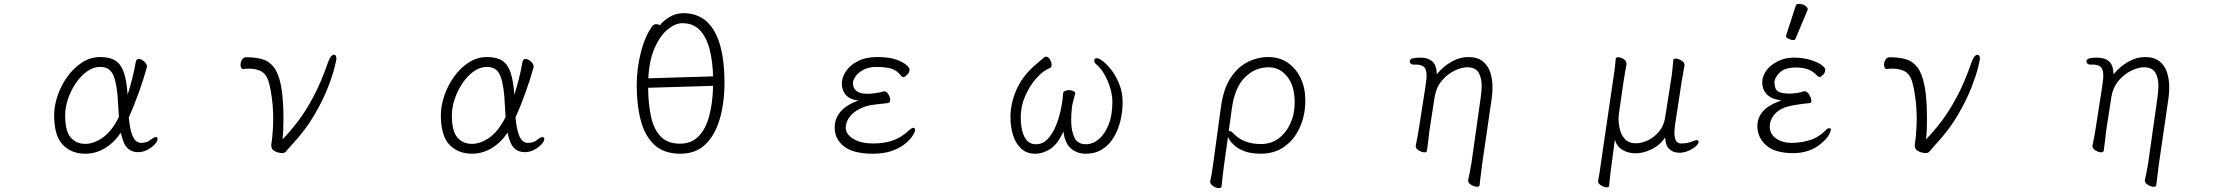

<svg xmlns="http://www.w3.org/2000/svg" viewBox="-20 -779 11540 993"><path d="M605 -93Q570 -41 522.5 -12.5Q475 16 421 16Q349 16 304.5 -30.5Q260 -77 260 -184Q260 -231 277.5 -283Q295 -335 327 -380.5Q359 -426 403 -455Q447 -484 499 -484Q548 -484 577 -465.5Q606 -447 620.5 -404.5Q635 -362 640 -289Q653 -330 664 -373Q675 -416 682 -458Q685 -474 698 -474Q711 -474 725.5 -461Q740 -448 740 -434Q740 -433 739.5 -432Q739 -431 739 -429Q723 -370 697.5 -299.5Q672 -229 646 -171Q652 -114 662 -86Q672 -58 684.5 -49Q697 -40 709 -40Q722 -40 735 -43.5Q748 -47 760 -57Q776 -70 786 -70Q795 -70 795 -60Q795 -48 780 -32Q765 -16 742 -4Q719 8 694 8Q660 8 638.5 -13.5Q617 -35 605 -93ZM595 -174Q594 -188 593 -204Q592 -220 591 -237Q587 -336 568.5 -384.5Q550 -433 499 -433Q463 -433 430.5 -410Q398 -387 372.5 -349.5Q347 -312 332 -268Q317 -224 317 -182Q317 -100 346 -67.5Q375 -35 421 -35Q465 -35 511 -67Q557 -99 595 -174Z M1237 -422Q1231 -422 1227.5 -428.5Q1224 -435 1224 -444Q1224 -457 1231.5 -470Q1239 -483 1253 -483Q1300 -483 1336 -473Q1372 -463 1396.5 -431Q1421 -399 1433.5 -335Q1446 -271 1446 -163Q1446 -135 1445 -108.5Q1444 -82 1441 -58Q1479 -97 1519 -149Q1559 -201 1599.5 -276Q1640 -351 1677 -458Q1684 -478 1692 -487Q1700 -496 1707 -496Q1720 -496 1720 -474Q1720 -470 1710 -429Q1700 -388 1675 -324Q1650 -260 1605 -183Q1560 -106 1489 -30Q1469 -8 1461 2.5Q1453 13 1439 13Q1435 13 1421.5 10.5Q1408 8 1395.5 -0.5Q1383 -9 1383 -27Q1383 -35 1385 -45.5Q1387 -56 1388 -69Q1390 -92 1391.5 -114.5Q1393 -137 1393 -160Q1393 -221 1385.5 -276Q1378 -331 1367 -364Q1355 -398 1329.5 -411Q1304 -424 1268 -424Q1261 -424 1253.5 -423.5Q1246 -423 1238 -422Z M2605 -93Q2570 -41 2522.5 -12.5Q2475 16 2421 16Q2349 16 2304.5 -30.5Q2260 -77 2260 -184Q2260 -231 2277.5 -283Q2295 -335 2327 -380.5Q2359 -426 2403 -455Q2447 -484 2499 -484Q2548 -484 2577 -465.5Q2606 -447 2620.5 -404.5Q2635 -362 2640 -289Q2653 -330 2664 -373Q2675 -416 2682 -458Q2685 -474 2698 -474Q2711 -474 2725.5 -461Q2740 -448 2740 -434Q2740 -433 2739.5 -432Q2739 -431 2739 -429Q2723 -370 2697.5 -299.5Q2672 -229 2646 -171Q2652 -114 2662 -86Q2672 -58 2684.5 -49Q2697 -40 2709 -40Q2722 -40 2735 -43.5Q2748 -47 2760 -57Q2776 -70 2786 -70Q2795 -70 2795 -60Q2795 -48 2780 -32Q2765 -16 2742 -4Q2719 8 2694 8Q2660 8 2638.5 -13.5Q2617 -35 2605 -93ZM2595 -174Q2594 -188 2593 -204Q2592 -220 2591 -237Q2587 -336 2568.5 -384.5Q2550 -433 2499 -433Q2463 -433 2430.5 -410Q2398 -387 2372.5 -349.5Q2347 -312 2332 -268Q2317 -224 2317 -182Q2317 -100 2346 -67.5Q2375 -35 2421 -35Q2465 -35 2511 -67Q2557 -99 2595 -174Z M3393 -648Q3408 -670 3442 -690.5Q3476 -711 3513 -711Q3588 -711 3635.5 -667Q3683 -623 3705 -542.5Q3727 -462 3727 -354Q3727 -247 3702.5 -163.5Q3678 -80 3628 -32Q3578 16 3499 16Q3414 16 3364.5 -30Q3315 -76 3294 -156Q3273 -236 3273 -337Q3273 -423 3294 -506.5Q3315 -590 3354 -645Q3362 -654 3374 -654Q3385 -654 3393 -648ZM3668 -384Q3666 -460 3650.5 -522Q3635 -584 3601 -621.5Q3567 -659 3509 -659Q3473 -659 3434 -627.5Q3395 -596 3366.5 -533Q3338 -470 3333 -374ZM3332 -325Q3333 -241 3347 -176Q3361 -111 3396.5 -73.5Q3432 -36 3497 -36Q3555 -36 3592 -73Q3629 -110 3647.5 -177.5Q3666 -245 3668 -335Z M4419 -259Q4376 -264 4355 -287.5Q4334 -311 4334 -347Q4334 -379 4355 -410.5Q4376 -442 4417 -463Q4458 -484 4516 -484Q4578 -484 4614.5 -471Q4651 -458 4667.5 -443Q4684 -428 4684 -420Q4684 -403 4671 -391.5Q4658 -380 4653 -380Q4647 -380 4642.5 -385Q4638 -390 4633 -396Q4609 -422 4576.5 -427.5Q4544 -433 4514 -433Q4475 -433 4447.5 -419Q4420 -405 4405.5 -385Q4391 -365 4391 -347Q4391 -343 4394.5 -330Q4398 -317 4414 -305.5Q4430 -294 4467 -294Q4486 -294 4509 -297.5Q4532 -301 4549 -306Q4550 -306 4551 -306.5Q4552 -307 4553 -307Q4565 -307 4574.5 -291.5Q4584 -276 4584 -262Q4584 -247 4572 -246Q4541 -243 4506 -238.5Q4471 -234 4454 -228Q4404 -210 4379 -180.5Q4354 -151 4354 -119Q4354 -85 4393 -61Q4432 -37 4496 -37Q4554 -37 4599 -53Q4644 -69 4682 -106Q4696 -118 4703 -118Q4713 -118 4713 -106Q4713 -98 4701 -78.5Q4689 -59 4663 -37Q4637 -15 4595 0.5Q4553 16 4494 16Q4394 16 4345.5 -21.5Q4297 -59 4297 -119Q4297 -215 4419 -259Z M5480 -99Q5450 -33 5412 -8.5Q5374 16 5333 16Q5291 16 5262.5 -9.5Q5234 -35 5220 -78Q5206 -121 5206 -173Q5206 -242 5235 -310.5Q5264 -379 5324 -434Q5336 -445 5352.5 -458.5Q5369 -472 5379 -481Q5386 -486 5390 -486Q5401 -486 5410 -471.5Q5419 -457 5419 -444Q5419 -432 5411 -428Q5375 -414 5340 -374.5Q5305 -335 5282 -282Q5259 -229 5259 -173Q5259 -109 5278.5 -71Q5298 -33 5338 -33Q5373 -33 5398 -59.5Q5423 -86 5440 -126.5Q5457 -167 5466.5 -212Q5476 -257 5478 -294Q5478 -304 5488 -308.5Q5498 -313 5509 -313Q5520 -313 5530.5 -308.5Q5541 -304 5541 -296Q5541 -295 5540.5 -294Q5540 -293 5540 -292Q5533 -266 5529 -250.5Q5525 -235 5523 -215Q5520 -185 5520 -158Q5520 -103 5536.5 -68Q5553 -33 5596 -33Q5631 -33 5662 -58.5Q5693 -84 5713 -133Q5733 -182 5733 -251Q5733 -289 5721 -327.5Q5709 -366 5690 -397.5Q5671 -429 5649 -447Q5639 -456 5639 -465Q5639 -478 5653 -478Q5664 -478 5685.5 -461.5Q5707 -445 5730 -414.5Q5753 -384 5769.5 -342Q5786 -300 5786 -250Q5786 -203 5775 -156Q5764 -109 5741 -70Q5718 -31 5681.5 -7.5Q5645 16 5595 16Q5551 16 5519 -11Q5487 -38 5480 -99Z M6239 158Q6244 138 6248 112.5Q6252 87 6254 71L6295 -229Q6308 -321 6345 -377Q6382 -433 6433.5 -458.5Q6485 -484 6539 -484Q6598 -484 6641 -454Q6684 -424 6707.5 -373.5Q6731 -323 6731 -260Q6731 -183 6702.5 -120Q6674 -57 6622.5 -20.5Q6571 16 6502 16Q6452 16 6419 4Q6386 -8 6367 -24.5Q6348 -41 6340 -54.5Q6332 -68 6331 -71L6310 79Q6309 88 6306.5 108Q6304 128 6301.5 149Q6299 170 6298 184Q6297 194 6284 194Q6271 194 6255 184Q6239 174 6239 161ZM6337 -102Q6346 -102 6358 -90Q6410 -34 6501 -34Q6553 -34 6592 -62.5Q6631 -91 6653.5 -140Q6676 -189 6676 -250Q6676 -333 6638 -382Q6600 -431 6541 -431Q6471 -431 6418.5 -379Q6366 -327 6351 -218L6335 -102Z M7573 152Q7577 135 7581.5 112.5Q7586 90 7590 65L7638 -274Q7640 -290 7641.5 -305Q7643 -320 7643 -334Q7643 -378 7626.5 -404.5Q7610 -431 7569 -431Q7538 -431 7501.5 -413Q7465 -395 7436.5 -361Q7408 -327 7400 -279L7373 -104Q7372 -95 7369.5 -74Q7367 -53 7364.5 -31.5Q7362 -10 7360 1Q7358 9 7348 9Q7335 9 7318.5 -0.5Q7302 -10 7302 -23V-26Q7306 -44 7311 -71Q7316 -98 7318 -112L7352 -330Q7354 -347 7356 -361.5Q7358 -376 7358 -388Q7358 -418 7346 -431.5Q7334 -445 7303 -445H7289Q7281 -445 7276 -450Q7271 -455 7271 -462Q7271 -473 7285.5 -477Q7300 -481 7326 -481Q7365 -481 7387.5 -461.5Q7410 -442 7411 -395Q7445 -436 7487.5 -460Q7530 -484 7573 -484Q7621 -484 7648.5 -462Q7676 -440 7687.5 -404.5Q7699 -369 7699 -328Q7699 -314 7698 -299Q7697 -284 7695 -270L7645 73L7632 179Q7630 187 7619 187Q7606 187 7589.5 177.5Q7573 168 7573 155Z M8622 -363Q8626 -386 8629.5 -419Q8633 -452 8634 -468Q8636 -476 8646 -476Q8659 -476 8675.5 -466.5Q8692 -457 8692 -443V-441Q8690 -427 8685.5 -403.5Q8681 -380 8677 -355L8644 -139Q8642 -126 8641 -114Q8640 -102 8640 -91Q8640 -37 8674 -37Q8709 -37 8736 -49Q8748 -54 8754 -54Q8765 -54 8765 -46Q8765 -35 8749.5 -21.5Q8734 -8 8711 1.5Q8688 11 8666 11Q8633 11 8613 -8.5Q8593 -28 8592 -68Q8564 -27 8521 -6.5Q8478 14 8438 14Q8401 14 8370.5 -4.5Q8340 -23 8332 -58L8314 78Q8311 99 8307.5 129.5Q8304 160 8302 183Q8301 190 8291 190Q8278 190 8261.5 180.5Q8245 171 8245 159V157Q8249 137 8253 112.5Q8257 88 8259 70L8323 -367Q8327 -392 8331 -423Q8335 -454 8336 -473Q8337 -483 8349 -483Q8362 -483 8377 -473.5Q8392 -464 8392 -450V-446Q8390 -433 8385 -407Q8380 -381 8377 -359L8353 -193Q8352 -186 8351.5 -178.5Q8351 -171 8351 -163Q8351 -137 8358.5 -107.5Q8366 -78 8385.5 -58Q8405 -38 8440 -38Q8473 -38 8505.5 -54.5Q8538 -71 8562 -101Q8586 -131 8592 -172Z M9217 -594Q9268 -750 9268 -751Q9270 -759 9285 -759Q9300 -759 9314.5 -750.5Q9329 -742 9329 -732Q9329 -730 9329 -729L9266 -578Q9264 -572 9253 -572Q9242 -572 9229.5 -579Q9217 -586 9217 -590Q9217 -592 9217 -594ZM9449 -109Q9449 -100 9439.5 -82.5Q9430 -65 9406 -43Q9345 13 9254.5 13Q9164 13 9118.5 -24Q9073 -61 9069 -119Q9069 -123 9069 -127Q9069 -212 9176 -253L9193 -260L9175 -263Q9136 -270 9115 -294Q9094 -318 9094 -353Q9094 -381 9112 -409.5Q9130 -438 9169.5 -459.5Q9209 -481 9256 -481Q9303 -481 9342 -469.5Q9381 -458 9400 -443.5Q9419 -429 9420 -422Q9420 -420 9420 -419Q9420 -403 9408.5 -392Q9397 -381 9391.5 -381Q9386 -381 9382 -384L9372 -394Q9335 -430 9270 -430Q9211 -430 9184 -403.5Q9157 -377 9157 -349Q9157 -347 9158 -346Q9159 -315 9178 -305Q9197 -295 9235 -295Q9273 -295 9311 -307H9314Q9326 -307 9337 -289.5Q9348 -272 9348 -256Q9348 -247 9340 -246Q9248 -237 9210.5 -223Q9173 -209 9153 -182Q9133 -155 9133 -124Q9133 -85 9167 -62Q9199 -40 9245 -40Q9291 -40 9336.5 -53Q9382 -66 9419 -102Q9432 -116 9440 -116Q9449 -116 9449 -109Z M9737 -422Q9731 -422 9727.5 -428.5Q9724 -435 9724 -444Q9724 -457 9731.5 -470Q9739 -483 9753 -483Q9800 -483 9836 -473Q9872 -463 9896.5 -431Q9921 -399 9933.5 -335Q9946 -271 9946 -163Q9946 -135 9945 -108.5Q9944 -82 9941 -58Q9979 -97 10019 -149Q10059 -201 10099.5 -276Q10140 -351 10177 -458Q10184 -478 10192 -487Q10200 -496 10207 -496Q10220 -496 10220 -474Q10220 -470 10210 -429Q10200 -388 10175 -324Q10150 -260 10105 -183Q10060 -106 9989 -30Q9969 -8 9961 2.5Q9953 13 9939 13Q9935 13 9921.5 10.5Q9908 8 9895.5 -0.5Q9883 -9 9883 -27Q9883 -35 9885 -45.5Q9887 -56 9888 -69Q9890 -92 9891.5 -114.5Q9893 -137 9893 -160Q9893 -221 9885.5 -276Q9878 -331 9867 -364Q9855 -398 9829.5 -411Q9804 -424 9768 -424Q9761 -424 9753.5 -423.5Q9746 -423 9738 -422Z M11073 152Q11077 135 11081.5 112.5Q11086 90 11090 65L11138 -274Q11140 -290 11141.5 -305Q11143 -320 11143 -334Q11143 -378 11126.5 -404.5Q11110 -431 11069 -431Q11038 -431 11001.5 -413Q10965 -395 10936.5 -361Q10908 -327 10900 -279L10873 -104Q10872 -95 10869.5 -74Q10867 -53 10864.5 -31.5Q10862 -10 10860 1Q10858 9 10848 9Q10835 9 10818.5 -0.5Q10802 -10 10802 -23V-26Q10806 -44 10811 -71Q10816 -98 10818 -112L10852 -330Q10854 -347 10856 -361.5Q10858 -376 10858 -388Q10858 -418 10846 -431.5Q10834 -445 10803 -445H10789Q10781 -445 10776 -450Q10771 -455 10771 -462Q10771 -473 10785.5 -477Q10800 -481 10826 -481Q10865 -481 10887.5 -461.5Q10910 -442 10911 -395Q10945 -436 10987.5 -460Q11030 -484 11073 -484Q11121 -484 11148.5 -462Q11176 -440 11187.5 -404.5Q11199 -369 11199 -328Q11199 -314 11198 -299Q11197 -284 11195 -270L11145 73L11132 179Q11130 187 11119 187Q11106 187 11089.5 177.5Q11073 168 11073 155Z"/></svg>

Font: Moon Stars Kai T HW Light
Style: Regular
Weight: 300
Designer: GuiWonder
Version: Version 1.101